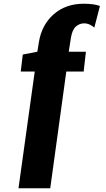

<svg xmlns="http://www.w3.org/2000/svg" viewBox="-20 -835 570 1028"><path d="M79 173 166 -452H91L102 -543L180 -558L188 -608Q203 -702 267.5 -758.5Q332 -815 428 -815Q483.5 -815 515 -803L485 -687Q478.5 -694 463 -702Q447.5 -710 430 -710Q406 -710 386.5 -693Q367 -676 360 -634L348 -558H440L428 -452H335L249 173Z"/></svg>

Font: Merriweather Sans ExtraBold
Style: Italic
Weight: 800
Italic angle: -7.5°
Designer: Eben Sorkin
Foundry: Eben Sorkin
Version: Version 2.001; ttfautohint (v1.8.3)